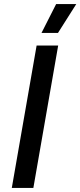

<svg xmlns="http://www.w3.org/2000/svg" viewBox="-20 -924 395 944"><path d="M38 0H144L266 -700H160ZM355 -904H256L184 -762H265Z"/></svg>

Font: Fixel Text 20240404 Medium
Style: Italic
Weight: 500
Width: 4
Italic angle: -10°
Designer: AlfaBravo + MacPaw
Foundry: Kyrylo Tkachov, Marchela Mozhyna, Serhii Makarenko, Maria Weinstein, Zakhar Kryvoshyya
Version: Version 1.211;Glyphs 3.2 (3225)